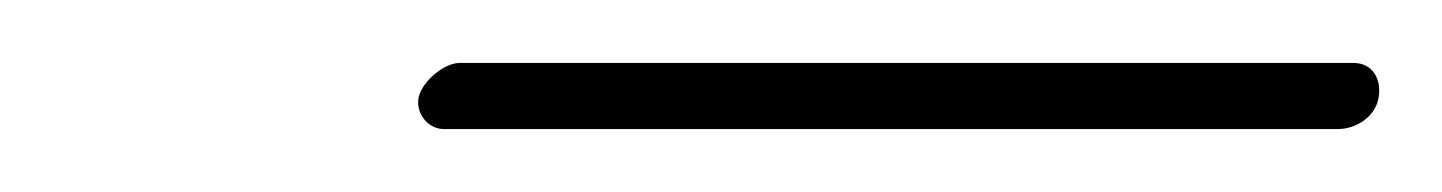

<svg xmlns="http://www.w3.org/2000/svg" viewBox="-20 -306 458 61"><path d="M121 -265H405C411 -265 417 -269 418 -275C419 -281 416 -286 410 -286H126C121 -286 114 -280 113 -275C112 -270 116 -265 121 -265Z"/></svg>

Font: Electronic
Style: ThnIt
Weight: 100
Version: Version 1.011